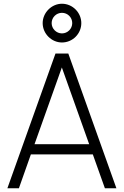

<svg xmlns="http://www.w3.org/2000/svg" viewBox="-20 -1006 662 1026"><path d="M311 -779C368.5 -779 414.5 -826 414.5 -882.5C414.5 -938 368.5 -986 311 -986C255.5 -986 208 -938 208 -882.5C208 -826 255.5 -779 311 -779ZM311 -827.5C281 -827.5 256 -852.5 256 -882.5C256 -913 281 -937.5 311 -937.5C341.5 -937.5 366 -913 366 -882.5C366 -852.5 341.5 -827.5 311 -827.5ZM345 -720H276.5L19.5 0H81L145 -181H476L540.5 0H602ZM164.5 -235.5 310.5 -645.5 456.5 -235.5Z"/></svg>

Font: Vela Sans Light
Style: Regular
Weight: 300
Designer: Principal design: Mikhail Sharanda - project Manrope.
Design modification: Ravid Balaliev
Foundry: Mikhail Sharanda
Version: Version 1.001